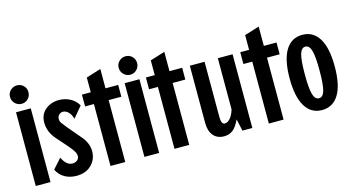

<svg xmlns="http://www.w3.org/2000/svg" viewBox="-75 -961 2305 1258"><g transform="rotate(-15 1077.5 -332.0)"><path d="M38 -500H138V0H38ZM26 -607Q26 -633 44.5 -651Q63 -669 89 -669Q115 -669 133 -651Q151 -633 151 -607Q151 -581 133 -562.5Q115 -544 89 -544Q63 -544 44.5 -562.5Q26 -581 26 -607Z M182 -72 241 -138Q268 -80 310 -80Q329 -80 342 -91Q355 -102 355 -119Q355 -135 343 -154Q331 -173 310 -197L245 -271Q199 -324 199 -386Q199 -442 237.5 -473.5Q276 -505 330 -505Q369 -505 404 -487Q439 -469 459 -434L397 -360Q388 -392 371 -408Q354 -424 335 -424Q319 -424 308 -412.5Q297 -401 297 -385Q297 -370 305 -358Q313 -346 331 -324L409 -232Q454 -181 454 -125Q454 -71 416.5 -33Q379 5 315 5Q270 5 235.5 -14.5Q201 -34 182 -72Z M545 -420H485V-500H545V-600L645 -631V-500H731V-420H645V0H545Z M775 -500H875V0H775ZM763 -607Q763 -633 781.5 -651Q800 -669 826 -669Q852 -669 870 -651Q888 -633 888 -607Q888 -581 870 -562.5Q852 -544 826 -544Q800 -544 781.5 -562.5Q763 -581 763 -607Z M979 -420H919V-500H979V-600L1079 -631V-500H1165V-420H1079V0H979Z M1217 -112V-500H1317V-128Q1317 -100 1323 -87.5Q1329 -75 1342 -75Q1361 -75 1379 -96.5Q1397 -118 1407 -153V-500H1507V0H1440L1422 -81Q1401 -35 1376 -15Q1351 5 1316 5Q1269 5 1243 -26Q1217 -57 1217 -112Z M1619 -420H1559V-500H1619V-600L1719 -631V-500H1805V-420H1719V0H1619Z M1827 -250Q1827 -375 1866.5 -440Q1906 -505 1980 -505Q2054 -505 2093.5 -440.5Q2133 -376 2133 -250Q2133 -124 2093.5 -59.5Q2054 5 1980 5Q1906 5 1866.5 -60Q1827 -125 1827 -250ZM2030 -250Q2030 -346 2018.5 -385.5Q2007 -425 1980 -425Q1953 -425 1941.5 -385.5Q1930 -346 1930 -250Q1930 -154 1941.5 -114.5Q1953 -75 1980 -75Q2007 -75 2018.5 -114.5Q2030 -154 2030 -250Z"/></g></svg>

Font: Piscolabis
Style: Regular
Weight: 400
Designer: Ariel Martín Pérez
Foundry: Tunera Type Foundry
Version: Version 1.000